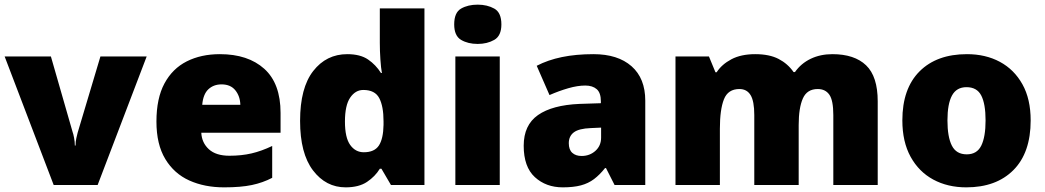

<svg xmlns="http://www.w3.org/2000/svg" viewBox="-20 -796 4497 826"><path d="M211 0 0 -553H199L293 -226Q295 -222 298.5 -204Q302 -186 302 -170H305Q305 -187 308.5 -202Q312 -217 314 -225L412 -553H611L400 0Z M926 -563Q1047 -563 1117 -500Q1187 -437 1187 -310V-225H846Q848 -182 878.5 -154Q909 -126 967 -126Q1019 -126 1062 -136Q1105 -146 1151 -168V-31Q1111 -10 1063.5 0Q1016 10 944 10Q860 10 794.5 -19.5Q729 -49 691 -112Q653 -175 653 -273Q653 -373 687.5 -437Q722 -501 783.5 -532Q845 -563 926 -563ZM933 -433Q899 -433 876.5 -412Q854 -391 850 -345H1014Q1013 -382 992.5 -407.5Q972 -433 933 -433Z M1467 10Q1382 10 1326.5 -63Q1271 -136 1271 -276Q1271 -418 1327.5 -490.5Q1384 -563 1474 -563Q1530 -563 1563.5 -540Q1597 -517 1619 -482H1623Q1619 -503 1616.5 -540Q1614 -577 1614 -612V-760H1806V0H1662L1621 -70H1614Q1594 -37 1559 -13.5Q1524 10 1467 10ZM1545 -141Q1591 -141 1610 -170Q1629 -199 1630 -259V-274Q1630 -339 1611.5 -374Q1593 -409 1543 -409Q1509 -409 1486.5 -376Q1464 -343 1464 -273Q1464 -204 1486.5 -172.5Q1509 -141 1545 -141Z M2035 -776Q2076 -776 2106.5 -759Q2137 -742 2137 -691Q2137 -642 2106.5 -624.5Q2076 -607 2035 -607Q1993 -607 1963.5 -624.5Q1934 -642 1934 -691Q1934 -742 1963.5 -759Q1993 -776 2035 -776ZM2130 -553V0H1939V-553Z M2533 -563Q2638 -563 2697 -511Q2756 -459 2756 -363V0H2624L2587 -73H2583Q2560 -44 2535.5 -25.5Q2511 -7 2479 1.5Q2447 10 2401 10Q2329 10 2281 -34Q2233 -78 2233 -169Q2233 -258 2294.5 -301Q2356 -344 2473 -349L2565 -352V-360Q2565 -397 2547 -412.5Q2529 -428 2498 -428Q2465 -428 2425 -416.5Q2385 -405 2344 -387L2289 -513Q2337 -538 2397.5 -550.5Q2458 -563 2533 -563ZM2522 -245Q2470 -243 2448.5 -226.5Q2427 -210 2427 -180Q2427 -152 2442 -138.5Q2457 -125 2482 -125Q2517 -125 2541.5 -147Q2566 -169 2566 -204V-247Z M3561 -563Q3656 -563 3706 -515Q3756 -467 3756 -360V0H3565V-301Q3565 -364 3548 -388.5Q3531 -413 3498 -413Q3452 -413 3434 -372.5Q3416 -332 3416 -258V0H3225V-301Q3225 -361 3209 -387Q3193 -413 3161 -413Q3112 -413 3094.5 -369Q3077 -325 3077 -242V0H2886V-553H3030L3058 -485H3063Q3085 -519 3126.5 -541Q3168 -563 3229 -563Q3290 -563 3329.5 -542.5Q3369 -522 3394 -486H3400Q3426 -523 3467.5 -543Q3509 -563 3561 -563Z M4414 -278Q4414 -139 4340 -64.5Q4266 10 4137 10Q4057 10 3995 -23.5Q3933 -57 3897.5 -121.5Q3862 -186 3862 -278Q3862 -415 3936 -489Q4010 -563 4140 -563Q4220 -563 4281.5 -530Q4343 -497 4378.5 -433.5Q4414 -370 4414 -278ZM4056 -278Q4056 -207 4075 -169.5Q4094 -132 4139 -132Q4183 -132 4201.5 -169.5Q4220 -207 4220 -278Q4220 -349 4201.5 -385Q4183 -421 4138 -421Q4095 -421 4075.5 -385Q4056 -349 4056 -278Z"/></svg>

Font: Noto Sans Gurmukhi UI Black
Style: Regular
Weight: 900
Designer: Jelle Bosma - Monotype Design Team
Foundry: Monotype Imaging Inc.
Version: Version 2.004; ttfautohint (v1.8.4.7-5d5b)